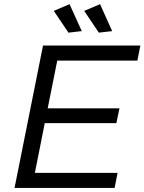

<svg xmlns="http://www.w3.org/2000/svg" viewBox="-20 -924 710 944"><path d="M261.5 -626 214.5 -391.5H567.5L552 -318.5H200L151.5 -74H558L543.5 0H51.5L191.5 -700H670L655.5 -626ZM244.5 -870.5 322 -903.5 382 -771 316.5 -763.5ZM394 -870.5 472 -903.5 531.5 -771 466 -763.5Z"/></svg>

Font: Argentum Sans Light
Style: Italic
Weight: 300
Italic angle: -11.3°
Designer: Julieta Ulanovsky (font), Owen Earl (portions from Jones font), Cristiano Sobral (main changes and remaster)
Foundry: Julieta Ulanovsky (font), Owen Earl (portions from Jones font), Cristiano Sobral (main changes and remaster)
Version: Version 3.127